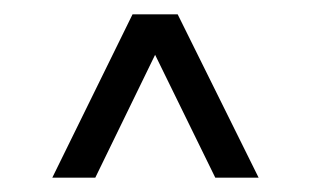

<svg xmlns="http://www.w3.org/2000/svg" viewBox="-20 -710 434 268"><path d="M53 -462 165 -690H228L341 -462H280.5L196.5 -633.5L113 -462Z"/></svg>

Font: Big Shoulders Stencil Text Thin
Style: Regular
Weight: 400
Version: Version 2.001